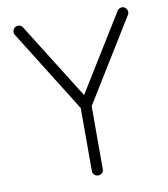

<svg xmlns="http://www.w3.org/2000/svg" viewBox="-82 -784 757 866"><g transform="rotate(-10 296.5 -351.0)"><path d="M298 13Q288 13 280.5 6Q273 -1 273 -11V-300L38 -676Q32 -685 34.5 -695Q37 -705 45 -711Q55 -716 65 -714Q75 -712 80 -703L298 -355L513 -703Q519 -712 529 -714.5Q539 -717 548 -711Q556 -705 558.5 -695Q561 -685 555 -676L323 -300V-11Q323 -1 316 6Q309 13 298 13Z"/></g></svg>

Font: Zen Kurenaido
Style: Regular
Weight: 400
Designer: Yoshimichi Ohira
Foundry: Positype
Version: Version 1.001